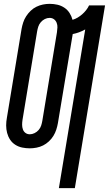

<svg xmlns="http://www.w3.org/2000/svg" viewBox="-20 -763 566 998"><path d="M286 215 423 -610Q407 -601 390.5 -595Q374 -589 358 -586L281 -123Q278 -106 272.5 -89Q267 -72 257.5 -56.5Q248 -41 234 -28Q220 -15 204 -7Q188 1 170 4.5Q152 8 135 8Q115 8 95.5 4Q76 0 59.5 -10.5Q43 -21 32.5 -37Q22 -53 17 -72Q12 -91 12 -111Q12 -131 16 -152L92 -612Q95 -629 100.5 -646Q106 -663 116 -678.5Q126 -694 139.5 -707Q153 -720 169.5 -728Q186 -736 203.5 -739.5Q221 -743 238 -743Q259 -743 278.5 -738.5Q298 -734 314.5 -723Q331 -712 341.5 -695.5Q352 -679 357 -660Q371 -664 383.5 -671.5Q396 -679 407 -688.5Q418 -698 427.5 -710Q437 -722 443 -735H526L369 215ZM135 -65Q147 -65 159.5 -71Q172 -77 181 -87.5Q190 -98 194 -110.5Q198 -123 200 -135L276 -595Q278 -608 278.5 -620.5Q279 -633 274.5 -644.5Q270 -656 260.5 -663Q251 -670 238 -670Q225 -670 213 -664Q201 -658 192 -647.5Q183 -637 179 -624.5Q175 -612 173 -600L97 -140Q95 -127 95 -114.5Q95 -102 99 -90.5Q103 -79 112.5 -72Q122 -65 135 -65Z"/></svg>

Font: Iosevka Term Curly Medium
Style: Italic
Weight: 500
Italic angle: -9°
Designer: Belleve Invis
Foundry: Belleve Invis
Version: Version 32.3.0